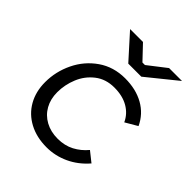

<svg xmlns="http://www.w3.org/2000/svg" viewBox="-201 -845 978 978"><g transform="rotate(45 288.0 -356.5)"><path d="M55 -223Q55 -299 88.5 -368.5Q122 -438 184.5 -481.5Q247 -525 330 -525Q408 -525 465 -493Q522 -461 550 -401L485 -363Q466 -405 425 -429Q384 -453 324 -453Q263 -453 220 -419.5Q177 -386 156 -335Q135 -284 135 -230Q135 -181 156 -143.5Q177 -106 215.5 -85Q254 -64 304 -64Q354 -64 393 -84.5Q432 -105 461 -140L515 -97Q471 -46 414 -19.5Q357 7 295 7Q223 7 168.5 -22Q114 -51 84.5 -103Q55 -155 55 -223ZM170 -720H263L335 -644H353L451 -720H544L382 -589H288Z"/></g></svg>

Font: Fixel Italic Variable Display Thin
Style: Italic
Weight: 100
Italic angle: -10°
Designer: AlfaBravo + MacPaw
Foundry: Kyrylo Tkachov, Marchela Mozhyna, Serhii Makarenko, Maria Weinstein, Zakhar Kryvoshyya
Version: Version 1.210;Glyphs 3.2 (3217)